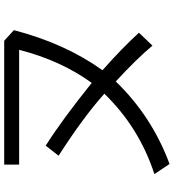

<svg xmlns="http://www.w3.org/2000/svg" viewBox="23 -807 824 910"><g transform="rotate(-90 435.0 -352.0)"><path d="M109.9 -744.1H696.8L747.1 -698.2Q683.6 -454.6 557.1 -278.3Q665 -182.6 734.9 -105.5L673.8 -41.5Q608.9 -118.7 503.9 -215.3Q338.4 -43.9 112.8 39.6L64.9 -32.2Q287.1 -105 445.8 -269.5Q334 -369.6 151.9 -486.3L199.7 -547.4Q323.7 -468.8 497.1 -329.1Q603.5 -476.1 653.8 -673.3H109.9Z"/></g></svg>

Font: FORM UDPGothic
Style: Regular
Weight: 400
Foundry: Pronama LLC
Version: Version 1.05101